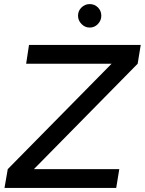

<svg xmlns="http://www.w3.org/2000/svg" viewBox="-20 -920 709 940"><path d="M18 -92 549 -631 654 -608 146 -92ZM2 0 18 -92H564L549 0ZM108 -608 122 -700H669L654 -608ZM419 -785Q396 -785 379 -802.5Q362 -820 362 -843Q362 -867 379 -883.5Q396 -900 419 -900Q443 -900 459.5 -883.5Q476 -867 476 -843Q476 -820 459.5 -802.5Q443 -785 419 -785Z"/></svg>

Font: Figtree Light Medium
Style: Italic
Weight: 500
Italic angle: -9.5°
Version: Version 2.000